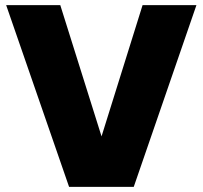

<svg xmlns="http://www.w3.org/2000/svg" viewBox="-20 -725 787 745"><path d="M3.9 -705.1H213.9L374 -195.8L533.2 -705.1H742.2L499 0H248Z"/></svg>

Font: Poppins ExtraBold
Style: Regular
Weight: 800
Designer: Ninad Kale (Devanagari), Jonny Pinhorn (Latin)
Foundry: Indian Type Foundry
Version: 4.004